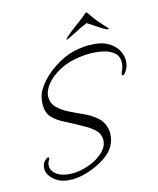

<svg xmlns="http://www.w3.org/2000/svg" viewBox="-105 -729 681 830"><g transform="rotate(-15 236.0 -314.0)"><path d="M116 27Q73 27 47.5 9.5Q22 -8 14 -28Q10 -37 10 -49Q10 -65 18 -76.5Q26 -88 37 -92H39Q43 -92 42.5 -87.5Q42 -83 40 -81Q32 -69 32 -55Q32 -47 35 -39Q46 -17 69.5 -7.5Q93 2 122 2Q160 2 198.5 -12Q237 -26 263 -50.5Q289 -75 289 -105Q289 -128 272.5 -146.5Q256 -165 209 -190Q175 -209 144 -224.5Q113 -240 94 -261Q75 -282 75 -318Q75 -326 76 -334Q77 -342 79 -351Q87 -384 119.5 -419Q152 -454 198.5 -480Q245 -506 293 -512Q316 -515 334 -515Q384 -515 414 -499Q444 -483 458 -459.5Q472 -436 472 -411Q472 -382 455 -360Q448 -351 443 -351Q436 -351 441 -363Q453 -389 453 -408Q453 -435 435 -450.5Q417 -466 388.5 -472.5Q360 -479 329 -479Q305 -479 284 -476Q229 -469 189.5 -447Q150 -425 128.5 -397.5Q107 -370 107 -344Q107 -315 126.5 -295.5Q146 -276 175 -261.5Q204 -247 235 -233Q266 -219 289 -200Q308 -184 316.5 -164.5Q325 -145 325 -125Q325 -70 280 -33Q262 -18 234 -4Q206 10 175 18.5Q144 27 116 27ZM433 -560Q429 -559 413 -568.5Q397 -578 386 -586Q378 -592 366.5 -599Q355 -606 349 -610Q342 -606 333 -602.5Q324 -599 316 -595Q285 -579 271 -572Q257 -565 249 -562Q247 -562 248 -565Q252 -571 265 -582Q278 -593 297 -607Q311 -618 323 -626.5Q335 -635 350 -648Q357 -655 360 -655Q362 -655 367 -648Q369 -644 379 -630.5Q389 -617 396 -608Q405 -597 419.5 -581.5Q434 -566 435 -564Q438 -560 433 -560Z"/></g></svg>

Font: Grey Qo
Style: Regular
Weight: 400
Designer: Robert E. Leuschke
Foundry: Robert E. Leuschke
Version: Version 2.010